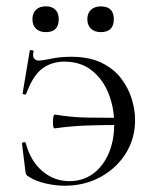

<svg xmlns="http://www.w3.org/2000/svg" viewBox="-20 -580 486 612"><path d="M207.2 -399Q264.2 -399 303.3 -380Q342.4 -361 365.8 -330.4Q389.2 -299.8 399.9 -264.7Q410.6 -229.6 410.6 -197.6Q410.6 -137.8 380.5 -90.3Q350.4 -42.8 299.6 -15.4Q248.8 12 186.2 12Q156 12 124.5 4.5Q93 -3 73 -16Q66 -20 64 -23Q62 -26 61 -34L50 -123Q50 -125 55.5 -126.5Q61 -128 62 -124Q77.6 -66 115.3 -34.3Q153 -2.6 201.2 -2.6Q243.2 -2.6 275.1 -25.2Q307 -47.8 325.5 -88.9Q344 -130 344 -185Q344 -236.6 326.1 -281.8Q308.2 -327 272.8 -355.3Q237.4 -383.6 184.8 -383.6Q145 -383.6 114.9 -361.5Q84.8 -339.4 63.2 -280.2Q62 -278 56.5 -279.1Q51 -280.2 52 -282.2L75 -419Q76 -421 82 -420Q88 -419 87 -416Q83 -400 89 -393.5Q95 -387 102 -387Q116.2 -387 143.6 -393Q171 -399 207.2 -399ZM155.2 -214.8Q206.6 -206.2 255.6 -205.3Q304.6 -204.4 355.4 -204.4V-181.6Q304.6 -181.6 255.6 -179.9Q206.6 -178.2 154.2 -170.8Q150 -170.6 149 -181.9Q148 -193.2 149.6 -204.5Q151.2 -215.8 155.2 -214.8ZM126.4 -477.6Q106.2 -477.6 94.8 -488.5Q83.4 -499.4 83.4 -519Q83.4 -538.2 94.8 -549Q106.2 -559.8 126.4 -559.8Q145.7 -559.8 156.5 -549Q167.2 -538.2 167.2 -519Q167.2 -477.6 126.4 -477.6ZM301.2 -477.6Q281.8 -477.6 270.1 -488.5Q258.4 -499.4 258.4 -519Q258.4 -538.2 270.1 -548.9Q281.8 -559.6 301.2 -559.6Q342.8 -559.6 342.8 -519Q342.8 -477.6 301.2 -477.6Z"/></svg>

Font: Cormorant Light
Style: Regular
Weight: 300
Designer: Christian Thalmann (Catharsis Fonts)
Foundry: Catharsis Fonts
Version: Version 4.000